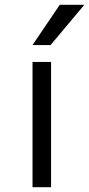

<svg xmlns="http://www.w3.org/2000/svg" viewBox="-20 -777 370 797"><path d="M190 -590H115L228 -757H330ZM115 0V-520H192V0Z"/></svg>

Font: Mplus 1p
Style: Regular
Weight: 400
Version: Version 1.061